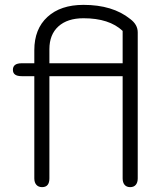

<svg xmlns="http://www.w3.org/2000/svg" viewBox="-20 -759 682 789"><path d="M121 -26V-446H69Q33 -446 33 -472Q33 -499 69 -499H121V-553Q121 -640 175 -689.5Q229 -739 323 -739Q443 -739 515 -681Q546 -658 546 -626V-26Q546 -9 538 0.5Q530 10 515 10Q500 10 492 0.5Q484 -9 484 -26V-446H183V-26Q183 10 153 10Q138 10 129.5 0.5Q121 -9 121 -26ZM484 -499V-632Q429 -684 323 -684Q257 -684 220 -650.5Q183 -617 183 -557V-499Z"/></svg>

Font: Kodchasan Light
Style: Regular
Weight: 300
Version: Version 1.000; ttfautohint (v1.6)